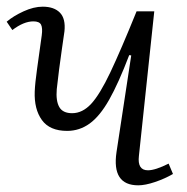

<svg xmlns="http://www.w3.org/2000/svg" viewBox="-21 -541 559 575"><path d="M-1 -476Q19 -493 49.5 -507Q80 -521 107 -521Q141 -521 158.5 -503Q176 -485 172 -447Q169 -425 164.5 -395Q160 -365 156 -333Q152 -301 149 -274Q146 -239 156.5 -220.5Q167 -202 195 -202Q226 -202 252 -230Q278 -258 309.5 -324.5Q341 -391 388 -507H441L395 -74Q390 -31 422 -31Q444 -31 484 -51L497 -20Q473 -6 443.5 4Q414 14 393 14Q313 14 328 -86L372 -375L366 -376Q334 -292 306 -242.5Q278 -193 247.5 -171Q217 -149 180 -149Q128 -149 104.5 -181.5Q81 -214 83 -267Q84 -292 90 -334.5Q96 -377 104 -435Q107 -457 102 -467Q97 -477 79 -477Q50 -477 16 -451Z"/></svg>

Font: Literata 36pt Light
Style: Italic
Weight: 300
Italic angle: -2°
Designer: Latin by Veronika Burian and Jose Scaglione. Greek by Irene Vlachou. Cyrillic by Vera Evstafieva
Foundry: TypeTogether
Version: Version 3.002